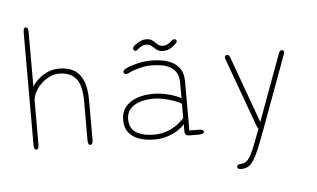

<svg xmlns="http://www.w3.org/2000/svg" viewBox="-62 -863 1980 1201"><g transform="rotate(-5 928.5 -262.0)"><path d="M478.5 5Q463 5 463 -24V-269Q463 -372.5 427 -414.2Q391 -456 321 -456Q292 -456 262.8 -442.2Q233.5 -428.5 209 -405.2Q184.5 -382 169.8 -353.2Q155 -324.5 155 -295V-24Q155 5 139.5 5Q132 5 128 -2.5Q124 -10 124 -24V-733.5Q124 -747.5 128 -754.8Q132 -762 139.5 -762Q155 -762 155 -733.5V-390Q181.5 -431.5 226.8 -459.5Q272 -487.5 325 -487.5Q378 -487.5 415.8 -466.5Q453.5 -445.5 474 -398.5Q494.5 -351.5 494.5 -274V-24Q494.5 5 478.5 5Z M1100 0Q1086 0 1078.8 -6.8Q1071.5 -13.5 1071.5 -26V-73.5Q1060 -57.5 1032.8 -38.8Q1005.5 -20 966.5 -6.8Q927.5 6.5 880.5 6.5Q827.5 6.5 785.8 -8Q744 -22.5 720 -53.2Q696 -84 696 -133.5Q696 -179 720.8 -211.5Q745.5 -244 791.5 -261.5Q837.5 -279 900.5 -279Q932 -279 967 -272Q1002 -265 1030.5 -255Q1059 -245 1071.5 -235.5V-331Q1071.5 -373.5 1055.5 -398.8Q1039.5 -424 1013.5 -436.5Q987.5 -449 957.8 -453Q928 -457 900 -457Q865 -457 824.8 -446.5Q784.5 -436 760.5 -423.5Q754.5 -420.5 749 -418.8Q743.5 -417 739.5 -417Q732 -417 728 -421.8Q724 -426.5 724 -431.5Q724 -437 729 -442.2Q734 -447.5 743.5 -452.5Q770 -465.5 813.8 -476.5Q857.5 -487.5 906.5 -487.5Q938.5 -487.5 972.8 -481.5Q1007 -475.5 1036.5 -459.8Q1066 -444 1084.5 -414.8Q1103 -385.5 1103 -339V-30.5H1164Q1178 -30.5 1185.2 -26.5Q1192.5 -22.5 1192.5 -15Q1192.5 -8 1185.2 -4Q1178 0 1164 0ZM1071.5 -201Q1057.5 -211.5 1026.5 -222.5Q995.5 -233.5 961.2 -241Q927 -248.5 901.5 -248.5Q821 -248.5 774.2 -219.2Q727.5 -190 727.5 -133.5Q727.5 -92 748.5 -68Q769.5 -44 804.8 -34Q840 -24 882.5 -24Q929 -24 967.5 -39.5Q1006 -55 1033 -76Q1060 -97 1071.5 -112.5ZM983.5 -540.5Q961.5 -540.5 949 -548.5Q936.5 -556.5 924.5 -568Q913.5 -578.5 904.8 -583.8Q896 -589 881 -589Q865 -589 852.8 -582.8Q840.5 -576.5 832 -569Q818.5 -556.5 811 -556.5Q806 -556.5 801.5 -561Q797 -565.5 797 -571Q797 -580.5 810.5 -592.5Q823.5 -602.5 842.5 -612.5Q861.5 -622.5 883 -622.5Q905 -622.5 917.2 -614.5Q929.5 -606.5 941.5 -595Q952 -584.5 961 -578.8Q970 -573 985.5 -573Q1001 -573 1012.8 -579Q1024.5 -585 1032.5 -592.5Q1039.5 -599.5 1046.2 -603.5Q1053 -607.5 1059 -607.5Q1064.5 -607.5 1068.5 -604Q1072.5 -600.5 1072.5 -594Q1072.5 -586 1068.5 -583.5Q1059 -572.5 1036.2 -556.5Q1013.5 -540.5 983.5 -540.5Z M1406.5 237.5Q1381 237.5 1381 222Q1381 214.5 1387.2 210.2Q1393.5 206 1409 205.5Q1433.5 204 1450.8 184.5Q1468 165 1486.5 120.5Q1505 76 1533 0L1535 -5.5Q1528.5 -10.5 1524 -23L1366.5 -455.5Q1364 -463 1364 -466.5Q1364 -474 1369 -477.5Q1374 -481 1379.5 -481Q1385 -481 1389.8 -476.8Q1394.5 -472.5 1398.5 -461L1549.5 -45L1701.5 -458Q1705.5 -469.5 1709.8 -475.2Q1714 -481 1722 -481Q1727.5 -481 1731.8 -478Q1736 -475 1736 -467.5Q1736 -465.5 1735.5 -462.2Q1735 -459 1733.5 -455L1566 0Q1540 71 1520.8 117.5Q1501.5 164 1485 190Q1468.5 216 1450 226.8Q1431.5 237.5 1406.5 237.5Z"/></g></svg>

Font: Sono ExtraLight
Style: Regular
Weight: 200
Designer: Tyler Finck
Foundry: Tyler Finck
Version: Version 2.112